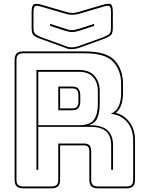

<svg xmlns="http://www.w3.org/2000/svg" viewBox="-20 -1008 783 1038"><path d="M405 -620H187V-331H405Q467 -331 488 -361Q509 -391 509 -446V-516Q509 -562 483.5 -591Q458 -620 405 -620ZM295 -540H370Q396 -540 405 -526.5Q414 -513 414 -493V-459Q414 -439 405 -425.5Q396 -412 370 -412H295ZM370 -530H305V-422H370Q391 -422 397.5 -432.5Q404 -443 404 -459V-493Q404 -509 397.5 -519.5Q391 -530 370 -530ZM187 -90H177V-630H405Q463 -630 491 -597.5Q519 -565 519 -516V-447Q519 -401 507 -371.5Q495 -342 459 -331H470Q531 -331 561 -303.5Q591 -276 591 -224V-90H581V-224Q581 -273 554 -297.5Q527 -322 470 -322H187ZM259 0Q278 0 286.5 -8.5Q295 -17 295 -36V-232H435Q456 -232 464.5 -221.5Q473 -211 473 -189V-36Q473 -17 481.5 -8.5Q490 0 509 0H664Q683 0 691.5 -8.5Q700 -17 700 -36V-248Q700 -311 666.5 -349Q633 -387 579 -393Q610 -406 622.5 -435.5Q635 -465 635 -507V-553Q635 -627 592.5 -673.5Q550 -720 438 -720H105Q86 -720 77.5 -711.5Q69 -703 69 -684V-36Q69 -17 77.5 -8.5Q86 0 105 0ZM259 10H105Q81 10 70 -1Q59 -12 59 -36V-684Q59 -708 70 -719Q81 -730 105 -730H438Q557 -730 601 -680.5Q645 -631 645 -553V-507Q645 -470 636 -442.5Q627 -415 606 -398Q653 -385 681.5 -346Q710 -307 710 -248V-36Q710 -12 699 -1Q688 10 664 10H509Q485 10 474 -1Q463 -12 463 -36V-189Q463 -205 457 -213.5Q451 -222 435 -222H305V-36Q305 -12 294 -1Q283 10 259 10ZM372 -742Q362 -742 353 -743Q344 -744 337 -748L199 -798Q169 -809 160 -819Q151 -829 151 -860V-941Q151 -976 161.5 -984Q172 -992 206 -982L343 -942Q359 -938 371 -938Q383 -938 399 -942L536 -982Q569 -992 579.5 -984.5Q590 -977 590 -941V-860Q590 -829 580 -819Q570 -809 542 -798L415 -752Q405 -748 393.5 -745.5Q382 -743 372 -742ZM402 -932Q385 -928 371 -928Q357 -928 340 -932L203 -972Q177 -980 169 -974Q161 -968 161 -941V-860Q161 -833 169.5 -825Q178 -817 203 -807L340 -757Q347 -754 355 -753Q363 -752 372 -752Q381 -753 391.5 -755Q402 -757 411 -761L539 -807Q563 -817 571.5 -825Q580 -833 580 -860V-941Q580 -968 572 -974Q564 -980 539 -972ZM251 -879 338 -851Q345 -849 352.5 -847Q360 -845 370 -845Q380 -845 387.5 -847Q395 -849 402 -851L489 -879V-868L406 -841Q397 -839 389 -837Q381 -835 370 -835Q359 -835 351 -837Q343 -839 334 -841L251 -868Z"/></svg>

Font: Bungee Outline
Style: Regular
Weight: 400
Designer: David Jonathan Ross
Foundry: David Jonathan Ross
Version: Version 1.001;PS 1.0;hotconv 1.0.72;makeotf.lib2.5.5900